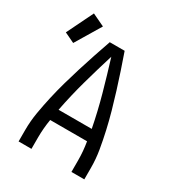

<svg xmlns="http://www.w3.org/2000/svg" viewBox="-195 -952 989 1073"><g transform="rotate(30 300.0 -415.0)"><path d="M88 0V-74Q88 -131 97.5 -187Q107 -243 119.5 -298.5Q132 -354 147.5 -409Q163 -464 180 -518.5Q197 -573 215 -627Q233 -681 252 -735H348Q367 -681 385 -627Q403 -573 420 -518.5Q437 -464 452.5 -409Q468 -354 480.5 -298.5Q493 -243 502.5 -187Q512 -131 512 -74V0H429V-74Q429 -103 426.5 -132.5Q424 -162 419 -192H181Q176 -162 173.5 -132.5Q171 -103 171 -74V0ZM193 -265H407Q387 -368 359 -468.5Q331 -569 300 -669Q269 -569 241 -468.5Q213 -368 193 -265ZM77 -629 12 -660 95 -830 175 -792Z"/></g></svg>

Font: Iosevka Curly Extended
Style: Regular
Weight: 400
Width: 7
Monospace: yes
Designer: Belleve Invis
Foundry: Belleve Invis
Version: Version 11.1.0; ttfautohint (v1.8.3)